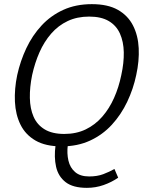

<svg xmlns="http://www.w3.org/2000/svg" viewBox="-20 -698 720 926"><path d="M307 2Q302 42 310 76.5Q318 111 342.5 132Q367 153 410 153Q449 153 478 142Q507 131 532 117L550 159Q518 181 479.5 194.5Q441 208 399 208Q332 208 296.5 180.5Q261 153 250.5 106.5Q240 60 248 2ZM63 -336Q78 -404 107 -465.5Q136 -527 180.5 -575Q225 -623 285.5 -650.5Q346 -678 423 -678Q500 -678 548.5 -650.5Q597 -623 621.5 -575Q646 -527 649 -465.5Q652 -404 637 -336Q623 -269 593.5 -207Q564 -145 519.5 -96.5Q475 -48 414.5 -20Q354 8 277 8Q200 8 151.5 -20Q103 -48 79 -96.5Q55 -145 52 -207Q49 -269 63 -336ZM135 -336Q123 -277 124 -225.5Q125 -174 142 -135Q159 -96 195.5 -74Q232 -52 290 -52Q348 -52 393.5 -74Q439 -96 473 -135Q507 -174 530 -225.5Q553 -277 565 -336Q578 -395 577 -446Q576 -497 558.5 -536Q541 -575 504.5 -596.5Q468 -618 410 -618Q352 -618 306.5 -596.5Q261 -575 227 -536Q193 -497 170.5 -446Q148 -395 135 -336Z"/></svg>

Font: Epunda Slab Light
Style: Italic
Weight: 300
Italic angle: -12°
Designer: Simon Atzbach
Foundry: typofactur
Version: Version 1.102